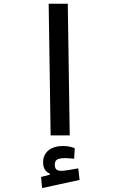

<svg xmlns="http://www.w3.org/2000/svg" viewBox="-20 -713 626 1011"><path d="M246.6 0H347.2L336.9 -693.4H236.3ZM201.7 277.3 398.9 234.4 392.1 173.3C362.8 178.7 322.3 186.5 303.7 186.5C280.3 186.5 268.6 179.2 268.6 154.3C268.6 128.9 281.7 119.6 324.7 119.6C335.9 119.6 355.5 121.1 370.6 123L373.5 67.4C356.9 61 338.9 55.7 311.5 55.7C250.5 55.7 207 86.4 207 141.6C207 172.9 219.7 192.9 242.2 200.7V207L196.3 218.8Z"/></svg>

Font: CaskaydiaCove Nerd Font
Style: Regular
Weight: 400
Designer: Aaron Bell
Foundry: Saja Typeworks
Version: Version 2111.1;Nerd Fonts 2.3.3